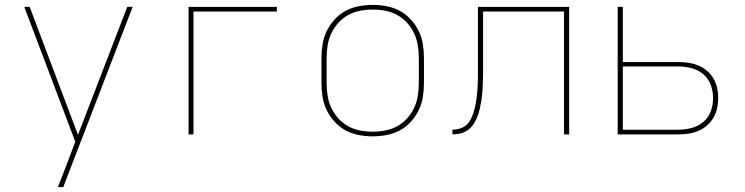

<svg xmlns="http://www.w3.org/2000/svg" viewBox="-20 -548 3040 783"><path d="M216 215Q224 195 232 174.5Q240 154 248 133L287 30L79 -520H101L298 2L499 -520H521L238 215Z M749 0V-520H1109V-501H769V0Z M1500 8Q1471 8 1442.5 2.5Q1414 -3 1389 -16.5Q1364 -30 1344.5 -51.5Q1325 -73 1312.5 -98.5Q1300 -124 1295.5 -152.5Q1291 -181 1291 -210V-310Q1291 -339 1295.5 -367.5Q1300 -396 1312.5 -421.5Q1325 -447 1344.5 -468.5Q1364 -490 1389 -503.5Q1414 -517 1442.5 -522.5Q1471 -528 1500 -528Q1529 -528 1557.5 -522.5Q1586 -517 1611 -503.5Q1636 -490 1655.5 -468.5Q1675 -447 1687.5 -421.5Q1700 -396 1704.5 -367.5Q1709 -339 1709 -310V-210Q1709 -181 1704.5 -152.5Q1700 -124 1687.5 -98.5Q1675 -73 1655.5 -51.5Q1636 -30 1611 -16.5Q1586 -3 1557.5 2.5Q1529 8 1500 8ZM1500 -11Q1526 -11 1552 -16Q1578 -21 1600.5 -33.5Q1623 -46 1640.5 -65.5Q1658 -85 1669 -108.5Q1680 -132 1684 -158Q1688 -184 1688 -210V-310Q1688 -336 1684 -362Q1680 -388 1669 -411.5Q1658 -435 1640.5 -454.5Q1623 -474 1600.5 -486.5Q1578 -499 1552 -504Q1526 -509 1500 -509Q1474 -509 1448 -504Q1422 -499 1399.5 -486.5Q1377 -474 1359.5 -454.5Q1342 -435 1331 -411.5Q1320 -388 1316 -362Q1312 -336 1312 -310V-210Q1312 -184 1316 -158Q1320 -132 1331 -108.5Q1342 -85 1359.5 -65.5Q1377 -46 1399.5 -33.5Q1422 -21 1448 -16Q1474 -11 1500 -11Z M1825 0V-19Q1840 -19 1855 -23.5Q1870 -28 1881.5 -38Q1893 -48 1900 -62Q1907 -76 1911.5 -90.5Q1916 -105 1919 -120Q1922 -135 1924 -150.5Q1926 -166 1927 -181Q1928 -196 1928.5 -211.5Q1929 -227 1929 -242.5Q1929 -258 1929 -273V-520H2301V0H2280V-501H1950V-273Q1950 -256 1950 -239Q1950 -222 1949 -205.5Q1948 -189 1947 -172Q1946 -155 1943 -138Q1940 -121 1936.5 -104.5Q1933 -88 1927 -72.5Q1921 -57 1911.5 -42.5Q1902 -28 1888.5 -18Q1875 -8 1858.5 -4Q1842 0 1825 0Z M2499 0V-520H2520V-295H2746Q2767 -295 2787.5 -292Q2808 -289 2827.5 -281Q2847 -273 2863 -259.5Q2879 -246 2889.5 -228Q2900 -210 2904.5 -189.5Q2909 -169 2909 -148Q2909 -127 2904.5 -106.5Q2900 -86 2889.5 -68Q2879 -50 2863 -36Q2847 -22 2827.5 -14Q2808 -6 2787.5 -3Q2767 0 2746 0ZM2520 -19H2746Q2773 -19 2800 -26Q2827 -33 2848 -50.5Q2869 -68 2878.5 -94Q2888 -120 2888 -148Q2888 -175 2878.5 -201.5Q2869 -228 2848 -245.5Q2827 -263 2800 -270Q2773 -277 2746 -277H2520Z"/></svg>

Font: Iosevka Aile Thin
Style: Regular
Weight: 100
Designer: Belleve Invis
Foundry: Belleve Invis
Version: Version 31.1.0; ttfautohint (v1.8.4)